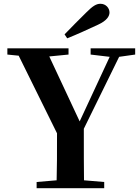

<svg xmlns="http://www.w3.org/2000/svg" viewBox="-20 -997 741 1017"><path d="M322 -815 336 -794C391 -816 445 -841 499 -866C547 -888 560 -912 560 -931C560 -954 541 -977 512 -977C490 -977 471 -965 438 -932C401 -896 361 -855 322 -815ZM460 -708 561 -696 402 -354 241 -698 343 -708V-741H19V-708L79 -702L282 -291C282 -171 282 -113 280 -42L174 -33V0H532V-33L425 -42C424 -118 424 -180 424 -315L611 -696L696 -708V-741H460Z"/></svg>

Font: Noto Serif CJK TC
Style: Bold
Weight: 700
Designer: Ryoko NISHIZUKA 西塚涼子 (kana & ideographs); Frank Grießhammer (Latin, Greek & Cyrillic); Wenlong ZHANG 张文龙 (bopomofo); San
Foundry: Adobe
Version: Version 2.001;hotconv 1.1.0;makeotfexe 2.6.0